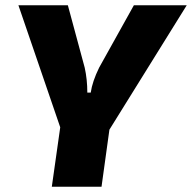

<svg xmlns="http://www.w3.org/2000/svg" viewBox="-20 -710 730 730"><path d="M396 -217 366 0H177L209 -226L50 -690H238L302 -453Q312 -408 312 -358H325Q331 -400 357 -453L489 -690H690Z"/></svg>

Font: Exo 2.0 Extra Bold
Style: Italic
Weight: 800
Italic angle: -8°
Designer: Natanael Gama
Version: Version 1.001;PS 001.001;hotconv 1.0.70;makeotf.lib2.5.58329